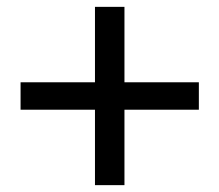

<svg xmlns="http://www.w3.org/2000/svg" viewBox="-20 -600 640 560"><path d="M40 -280V-360H560V-280ZM343 -60H257V-580H343Z"/></svg>

Font: Tektur
Style: Regular
Weight: 400
Designer: Adam Jagosz
Foundry: Adam Jagosz
Version: Version 1.005;gftools[0.9.30]